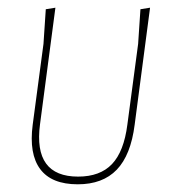

<svg xmlns="http://www.w3.org/2000/svg" viewBox="-20 -476 455 499"><path d="M182 3Q114 3 84.5 -36.5Q55 -76 65 -152L93 -362L99 -452L124 -456L84 -153Q66 -17 183 -17Q240 -17 271 -49.5Q302 -82 311 -152L339 -362L345 -452L370 -456L330 -152Q320 -73 283.5 -35Q247 3 182 3Z"/></svg>

Font: Alegreya Sans Thin
Style: Italic
Weight: 100
Italic angle: -7°
Designer: Juan Pablo del Peral
Foundry: Huerta Tipografica
Version: Version 2.007